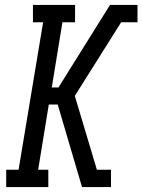

<svg xmlns="http://www.w3.org/2000/svg" viewBox="-20 -755 575 775"><path d="M5 0V-70H55L154 -665H113V-735H283V-665H232L189 -402H216L424 -735H535V-665H469L282 -368L371 -70H428V0H311L213 -333H177L134 -70H175V0Z"/></svg>

Font: Iosevka Curly Slab Oblique
Style: Regular
Weight: 400
Italic angle: -9°
Monospace: yes
Designer: Belleve Invis
Foundry: Belleve Invis
Version: Version 11.1.0; ttfautohint (v1.8.3)